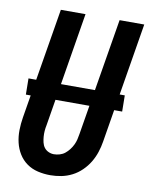

<svg xmlns="http://www.w3.org/2000/svg" viewBox="-84 -796 674 866"><g transform="rotate(10 253.0 -363.5)"><path d="M206 8Q177 8 149 1.5Q121 -5 98.5 -21Q76 -37 61.5 -60.5Q47 -84 40.5 -111.5Q34 -139 34.5 -168.5Q35 -198 40 -228L124 -735H237L151 -212Q148 -198 147 -184.5Q146 -171 147 -158Q148 -145 151 -132Q154 -119 161.5 -109Q169 -99 181 -93.5Q193 -88 206 -88Q219 -88 232.5 -92Q246 -96 256.5 -104.5Q267 -113 275.5 -124Q284 -135 290 -147.5Q296 -160 299 -172.5Q302 -185 304 -198L393 -735H506L415 -183Q411 -158 403 -133.5Q395 -109 381.5 -86.5Q368 -64 348.5 -45Q329 -26 305.5 -14Q282 -2 256.5 3Q231 8 206 8ZM35 -331 34 -405H475L476 -331Z"/></g></svg>

Font: Iosevka Term Curly
Style: Bold Italic
Weight: 700
Italic angle: -9°
Designer: Belleve Invis
Foundry: Belleve Invis
Version: Version 32.3.0